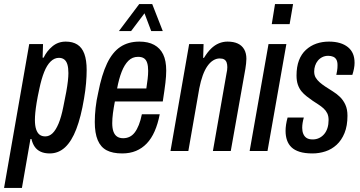

<svg xmlns="http://www.w3.org/2000/svg" viewBox="-50 -744 1772 946"><path d="M-30 182 94 -527H162L160 -460H165Q180 -492 208 -515.5Q236 -539 274 -539Q308 -539 331 -524.5Q354 -510 365.5 -479Q377 -448 377 -399Q377 -370 374 -334Q371 -298 364 -258Q349 -168 326 -108Q303 -48 270.5 -18Q238 12 195 12Q169 12 150.5 3.5Q132 -5 121 -21Q110 -37 105 -59H100L58 182ZM173 -72Q193 -72 209 -87.5Q225 -103 238.5 -135Q252 -167 262 -218Q271 -261 276.5 -291.5Q282 -322 284.5 -345Q287 -368 287 -384Q287 -410 282 -426.5Q277 -443 266.5 -451Q256 -459 240 -459Q218 -459 199.5 -441Q181 -423 167.5 -389Q154 -355 144 -307Q135 -266 130.5 -238Q126 -210 124 -189.5Q122 -169 122 -153Q122 -125 128 -107Q134 -89 145 -80.5Q156 -72 173 -72Z M552 12Q505 12 475.5 -3.5Q446 -19 431.5 -53.5Q417 -88 417 -143Q417 -176 421 -212.5Q425 -249 434 -288Q451 -376 477.5 -431.5Q504 -487 543 -513Q582 -539 637 -539Q680 -539 709.5 -523Q739 -507 754 -476Q769 -445 769 -396Q769 -370 765 -336Q761 -302 752 -244H516Q510 -213 506.5 -186.5Q503 -160 503 -137Q503 -112 509 -95.5Q515 -79 527 -71Q539 -63 557 -63Q574 -63 588.5 -70Q603 -77 614 -91.5Q625 -106 634 -128.5Q643 -151 649 -181H737Q728 -134 712 -97.5Q696 -61 673 -37Q650 -13 620 -0.5Q590 12 552 12ZM527 -308H671Q675 -334 677.5 -355.5Q680 -377 680 -395Q680 -419 675 -434.5Q670 -450 659 -457Q648 -464 630 -464Q602 -464 582.5 -444.5Q563 -425 549.5 -390.5Q536 -356 527 -308ZM536 -591 636 -724H700L752 -591H695L649 -713H688L596 -591Z M790 0 882 -527H953L951 -459H955Q972 -487 990 -504.5Q1008 -522 1028.5 -530.5Q1049 -539 1071 -539Q1101 -539 1121.5 -529.5Q1142 -520 1153 -501Q1164 -482 1164 -454Q1164 -443 1162.5 -431Q1161 -419 1159 -405L1087 0H999L1066 -382Q1068 -391 1069 -398.5Q1070 -406 1070 -413Q1070 -427 1066.5 -436.5Q1063 -446 1055 -451Q1047 -456 1032 -456Q1016 -456 1000.5 -446.5Q985 -437 972 -418.5Q959 -400 949 -372.5Q939 -345 932 -309L878 0Z M1289 -625 1305 -724H1394L1377 -625ZM1180 0 1273 -527H1361L1268 0Z M1490 12Q1452 12 1426.5 4Q1401 -4 1386 -18.5Q1371 -33 1364 -53.5Q1357 -74 1357 -99Q1357 -114 1359.5 -130.5Q1362 -147 1367 -165H1447Q1443 -151 1441 -138.5Q1439 -126 1439 -114Q1439 -97 1444.5 -84Q1450 -71 1461 -64Q1472 -57 1491 -57Q1508 -57 1522.5 -64Q1537 -71 1547.5 -83.5Q1558 -96 1563.5 -113.5Q1569 -131 1569 -153Q1569 -172 1562.5 -185.5Q1556 -199 1544.5 -209.5Q1533 -220 1519 -229Q1505 -238 1490 -248Q1476 -258 1461.5 -269Q1447 -280 1435.5 -294Q1424 -308 1417.5 -327Q1411 -346 1411 -372Q1411 -415 1423 -446.5Q1435 -478 1457.5 -498.5Q1480 -519 1508.5 -529Q1537 -539 1571 -539Q1601 -539 1624.5 -532Q1648 -525 1664.5 -511.5Q1681 -498 1689 -479Q1697 -460 1697 -434Q1697 -421 1694 -405.5Q1691 -390 1686 -375H1607Q1612 -399 1612.5 -408.5Q1613 -418 1613 -423Q1613 -440 1607.5 -450Q1602 -460 1591.5 -464.5Q1581 -469 1567 -469Q1551 -469 1538 -462.5Q1525 -456 1516 -445Q1507 -434 1502.5 -420Q1498 -406 1498 -392Q1498 -374 1505.5 -361.5Q1513 -349 1525 -338.5Q1537 -328 1552 -318Q1570 -306 1589.5 -294Q1609 -282 1625 -266.5Q1641 -251 1651.5 -228.5Q1662 -206 1662 -174Q1662 -124 1647.5 -88.5Q1633 -53 1608.5 -30.5Q1584 -8 1553 2Q1522 12 1490 12Z"/></svg>

Font: Archivo ExtraCondensed Medium
Style: Italic
Weight: 500
Width: 2
Italic angle: -10°
Designer: Hector Gatti
Foundry: Omnibus-Type
Version: Version 2.001